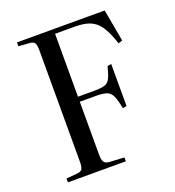

<svg xmlns="http://www.w3.org/2000/svg" viewBox="-132 -827 851 932"><g transform="rotate(-20 294.0 -361.5)"><path d="M60 0V-20L118 -25Q137 -27 143 -37.5Q149 -48 149 -76V-652Q149 -677 142.5 -687.5Q136 -698 116 -699L60 -703V-723H513L543 -557L522 -550Q506 -598 490 -627Q474 -656 454 -671.5Q434 -687 408 -693Q382 -699 346 -699H248V-374H333Q370 -374 388 -380.5Q406 -387 415 -406.5Q424 -426 434 -465L454 -468V-251L434 -247Q425 -292 415.5 -313Q406 -334 387 -341Q368 -348 332 -348H248V-74Q248 -48 255.5 -36.5Q263 -25 285 -24L359 -20V0Z"/></g></svg>

Font: Literata 60pt
Style: Regular
Weight: 400
Designer: Latin by Veronika Burian and Jose Scaglione. Greek by Irene Vlachou. Cyrillic by Vera Evstafieva.
Foundry: TypeTogether
Version: Version 3.002